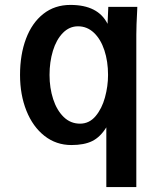

<svg xmlns="http://www.w3.org/2000/svg" viewBox="-20 -580 640 781"><path d="M412.5 -62Q388 -22.5 355.2 -6.2Q322.5 10 270.5 10Q208.5 10 161 -27.2Q113.5 -64.5 87.5 -129.5Q61.5 -194.5 61.5 -275Q61.5 -358 85.8 -422.5Q110 -487 156.2 -523.5Q202.5 -560 266.5 -560Q379 -560 417.5 -483L420.5 -552H538.5L538 -537.5Q534.5 -474.5 534.5 -439V181H412.5ZM419.5 -275Q419.5 -330.5 404.5 -375.8Q389.5 -421 361.8 -447Q334 -473 297.5 -473Q262 -473 235.5 -445.8Q209 -418.5 195.2 -373.2Q181.5 -328 181.5 -275Q181.5 -222.5 196.2 -177Q211 -131.5 239 -104.2Q267 -77 305.5 -77Q343 -77 368.8 -107.5Q394.5 -138 407 -183.8Q419.5 -229.5 419.5 -275Z"/></svg>

Font: JuliaMono Latin
Style: Bold
Weight: 700
Monospace: yes
Designer: cormullion
Foundry: corm
Version: Version 0.038; ttfautohint (v1.8)